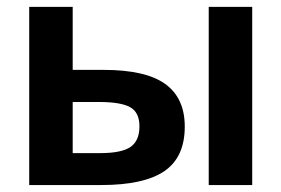

<svg xmlns="http://www.w3.org/2000/svg" viewBox="-20 -532 809 552"><path d="M580.1 0V-512.2H705.1V0ZM189 -331.1H277.8Q398.9 -331.1 455.1 -290.5Q511.2 -250 511.2 -168Q511.2 -80.1 452.6 -40Q394 0 271 0H64V-512.2H189ZM380.9 -168.9Q380.9 -209 354 -223.9Q327.1 -238.8 264.2 -238.8H189V-91.8H268.1Q329.1 -91.8 355 -109.4Q380.9 -127 380.9 -168.9Z"/></svg>

Font: Clear Sans
Style: Bold
Weight: 700
Foundry: Intel Corporation
Version: Version 1.00